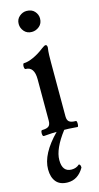

<svg xmlns="http://www.w3.org/2000/svg" viewBox="-134 -659 495 956"><g transform="rotate(-15 113.5 -181.0)"><path d="M111 -512Q86 -512 71.5 -529Q57 -546 57 -567Q57 -591 74 -605.5Q91 -620 111 -620Q138 -620 152.5 -603.5Q167 -587 167 -567Q167 -541 149.5 -526.5Q132 -512 111 -512ZM34 4Q29 4 27.5 -4Q26 -12 27.5 -19.5Q29 -27 34 -27Q57 -27 67 -35Q77 -43 77 -63V-277Q77 -342 32 -342Q28 -342 26.5 -349.5Q25 -357 26.5 -364.5Q28 -372 32 -372Q52 -372 81 -385Q110 -398 138 -420Q153 -431 158 -431Q167 -431 167 -417Q164 -398 163.5 -378.5Q163 -359 163 -339V-63Q163 -43 173 -35Q183 -27 207 -27Q211 -27 212 -19.5Q213 -12 212 -4Q211 4 207 4Q185 2 163.5 1Q142 0 121 0Q99 0 77 1Q55 2 34 4ZM90 258Q50 258 30.5 234.5Q11 211 11 170Q11 91 101 0H140Q77 82 77 140Q77 201 125 201Q149 201 165 186Q174 187 174 204Q143 258 90 258Z"/></g></svg>

Font: Junicode Two Beta Condensed Medium
Style: Regular
Weight: 500
Width: 3
Designer: Peter S. Baker
Foundry: Briery Creek Software
Version: Version 1.053; ttfautohint (v1.8.4)